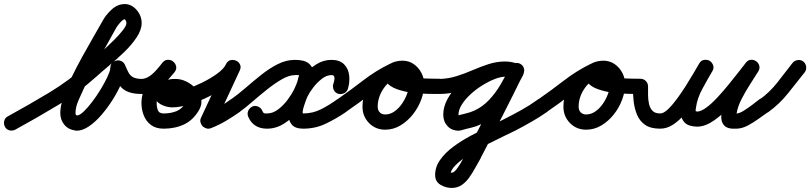

<svg xmlns="http://www.w3.org/2000/svg" viewBox="-56 -597 3993 946"><path d="M-32 27Q-39 13 -35 -2Q-31 -17 -17 -24Q87 -81 186 -140.5Q285 -200 374 -280Q383 -288 405.5 -307Q428 -326 455 -351Q482 -376 507.5 -401.5Q533 -427 550 -449Q567 -471 567 -484Q567 -489 563.5 -495.5Q560 -502 559 -502Q552 -502 543 -493Q534 -484 526 -473.5Q518 -463 515 -457Q515 -457 515 -457Q515 -457 515 -457Q475 -384 434.5 -312Q394 -240 359 -165Q347 -139 331.5 -104.5Q316 -70 316 -40Q316 -29 324 -28Q323 -28 322 -28Q336 -28 356 -47Q376 -66 398 -95Q420 -124 439.5 -156Q459 -188 472 -215.5Q485 -243 487 -257Q487 -257 487 -256Q487 -255 487 -255Q487 -258 487 -261Q487 -264 488 -266Q489 -281 498.5 -289Q508 -297 520 -299Q531 -301 542.5 -295.5Q554 -290 560 -277Q569 -255 577 -240Q585 -225 599 -217Q613 -209 641 -208Q656 -208 667 -197Q678 -186 678 -171Q678 -155 667 -144Q656 -133 641 -134Q575 -134 544 -164Q513 -194 490 -249Q485 -262 496 -270.5Q507 -279 522 -282Q537 -284 550.5 -279Q564 -274 562 -260Q562 -254 561 -249Q561 -249 561 -248Q561 -247 561 -247Q557 -221 541 -184Q525 -147 500 -107Q475 -67 445 -32Q415 3 383 25Q351 47 322 47Q318 47 314 46Q280 41 260.5 17Q241 -7 241 -40Q241 -74 256.5 -119.5Q272 -165 296.5 -215.5Q321 -266 349 -317Q377 -368 403.5 -413.5Q430 -459 449 -493Q449 -493 449 -493Q449 -493 449 -493Q464 -522 493.5 -549.5Q523 -577 559 -577Q582 -577 601 -563Q620 -549 631 -528Q642 -507 642 -484Q642 -450 617 -412.5Q592 -375 555.5 -340Q519 -305 483 -275Q447 -245 424 -224Q332 -141 229.5 -79Q127 -17 19 42Q5 49 -10 45Q-25 41 -32 27Z M604 -171Q603 -186 614 -197Q625 -208 641 -208Q663 -209 682 -222.5Q701 -236 717 -255Q733 -274 746 -289Q758 -303 773 -302.5Q788 -302 798 -293Q809 -284 812 -269.5Q815 -255 803 -240Q785 -219 765 -196Q745 -173 731 -147.5Q717 -122 716 -92Q716 -92 716 -92Q716 -93 716 -93Q715 -74 721 -56Q727 -38 750 -38Q786 -38 814 -49.5Q842 -61 860 -93Q865 -102 854 -111.5Q843 -121 828.5 -127.5Q814 -134 806 -134Q806 -134 806 -134Q806 -134 806 -134Q800 -134 791 -132Q782 -130 779 -123Q779 -122 780 -128.5Q781 -135 778 -141Q774 -150 778 -146.5Q782 -143 793 -143Q818 -143 857.5 -156Q897 -169 939 -189.5Q981 -210 1014 -234Q1047 -258 1057 -280Q1065 -297 1079.5 -300.5Q1094 -304 1107 -298Q1120 -293 1126.5 -279.5Q1133 -266 1125 -249Q1094 -183 1063.5 -116.5Q1033 -50 1002 16Q997 26 985 21.5Q973 17 962 5Q952 -6 947.5 -18.5Q943 -31 954 -35Q989 -48 1020.5 -67Q1052 -86 1082 -108Q1082 -108 1082 -108Q1082 -108 1082 -108Q1095 -117 1110.5 -114Q1126 -111 1135 -99Q1144 -86 1141 -70.5Q1138 -55 1126 -46Q1092 -22 1056.5 -1Q1021 20 982 35Q971 39 960.5 35.5Q950 32 942 25Q935 17 932 6Q929 -5 934 -16Q965 -82 995.5 -148Q1026 -214 1057 -280Q1065 -297 1079.5 -300.5Q1094 -304 1107 -298Q1120 -292 1126.5 -279Q1133 -266 1125 -249Q1109 -214 1069 -182Q1029 -150 978.5 -124Q928 -98 878.5 -83Q829 -68 793 -68Q770 -68 746 -78Q722 -88 710 -107.5Q698 -127 711 -155Q724 -183 750.5 -196Q777 -209 807 -208Q807 -208 806 -208Q806 -208 806 -208Q833 -209 860.5 -196Q888 -183 908.5 -161Q929 -139 935 -112Q941 -85 926 -57Q897 -6 852 15.5Q807 37 750 37Q712 37 687.5 18.5Q663 0 651.5 -30.5Q640 -61 641 -95Q641 -95 641 -96Q641 -96 641 -96Q641 -96 641 -96Q643 -135 659 -168Q675 -201 698 -230.5Q721 -260 745 -289Q757 -303 772 -302Q787 -301 798 -292Q809 -283 811.5 -268.5Q814 -254 802 -240Q780 -215 757 -190.5Q734 -166 706 -150Q678 -134 641 -134Q626 -133 615 -144Q604 -155 604 -171Z M1125 -46Q1113 -37 1097.5 -40Q1082 -43 1073 -56Q1064 -68 1067 -83.5Q1070 -99 1083 -108Q1117 -132 1154.5 -164.5Q1192 -197 1231.5 -228.5Q1271 -260 1312.5 -281Q1354 -302 1397 -302Q1443 -302 1464 -285.5Q1485 -269 1488 -242.5Q1491 -216 1482.5 -184.5Q1474 -153 1460 -124Q1444 -88 1413.5 -50.5Q1383 -13 1343.5 12Q1304 37 1260 37Q1192 37 1167 -22Q1167 -22 1167 -22Q1167 -22 1167 -22Q1161 -37 1167 -51Q1173 -65 1187 -72Q1201 -78 1215.5 -72Q1230 -66 1236 -52Q1241 -41 1244 -39.5Q1247 -38 1260 -38Q1288 -38 1314.5 -58Q1341 -78 1361.5 -106Q1382 -134 1393 -156Q1399 -169 1404.5 -182.5Q1410 -196 1413 -210Q1418 -227 1417.5 -227Q1417 -227 1398 -227Q1368 -227 1332 -206Q1296 -185 1258.5 -155Q1221 -125 1186.5 -95Q1152 -65 1125 -46Q1125 -46 1125 -46Q1125 -46 1125 -46ZM1610 -135Q1595 -140 1588.5 -154Q1582 -168 1586 -183Q1589 -190 1591 -200.5Q1593 -211 1591 -219Q1589 -227 1577 -227Q1553 -227 1529.5 -208.5Q1506 -190 1487.5 -166Q1469 -142 1460 -123Q1457 -118 1452 -104.5Q1447 -91 1442 -75.5Q1437 -60 1435.5 -49Q1434 -38 1438 -38Q1486 -38 1527.5 -59.5Q1569 -81 1606 -108Q1619 -117 1634.5 -114Q1650 -111 1659 -99Q1668 -86 1665 -70.5Q1662 -55 1650 -46Q1602 -13 1550 12Q1498 37 1438 37Q1397 37 1380.5 15.5Q1364 -6 1364 -38Q1364 -70 1373 -102.5Q1382 -135 1393 -157Q1410 -190 1438 -223.5Q1466 -257 1501.5 -279.5Q1537 -302 1577 -302Q1618 -302 1639.5 -280Q1661 -258 1664.5 -225Q1668 -192 1658 -159Q1653 -144 1639 -137.5Q1625 -131 1610 -135Z M1597 -56Q1588 -68 1591 -83.5Q1594 -99 1607 -108Q1670 -152 1733 -200.5Q1796 -249 1866 -283Q1883 -291 1896 -284.5Q1909 -278 1916 -265Q1922 -252 1918.5 -237.5Q1915 -223 1898 -215Q1857 -197 1831 -156.5Q1805 -116 1805 -71Q1805 -54 1815 -43.5Q1825 -33 1842 -33Q1866 -33 1887.5 -48Q1909 -63 1925 -86.5Q1941 -110 1950 -135.5Q1959 -161 1959 -183Q1959 -196 1950 -209.5Q1941 -223 1927 -223Q1920 -223 1914 -222Q1910 -221 1910 -221Q1911 -222 1912.5 -224.5Q1914 -227 1913 -226Q1913 -226 1913 -225Q1913 -225 1913 -225Q1913 -224 1913.5 -226.5Q1914 -229 1913 -230Q1912 -235 1912 -233.5Q1912 -232 1911 -235Q1911 -235 1912 -234Q1918 -230 1927 -227Q1935 -224 1943 -222Q1951 -220 1959 -219Q1996 -212 2034 -210.5Q2072 -209 2109 -209Q2125 -208 2136 -197Q2147 -186 2146 -171Q2146 -155 2135 -144Q2124 -133 2109 -134Q2090 -134 2054 -134.5Q2018 -135 1976.5 -140Q1935 -145 1900 -157.5Q1865 -170 1847.5 -192.5Q1830 -215 1843 -251Q1843 -251 1843 -251Q1843 -250 1843 -250Q1852 -278 1876.5 -288Q1901 -298 1927 -298Q1958 -298 1982 -281.5Q2006 -265 2020 -238.5Q2034 -212 2034 -183Q2034 -146 2019.5 -106.5Q2005 -67 1978.5 -33.5Q1952 0 1917 21Q1882 42 1842 42Q1794 42 1762 9Q1730 -24 1730 -71Q1730 -116 1747.5 -157.5Q1765 -199 1795.5 -232Q1826 -265 1867 -283Q1883 -291 1896.5 -284.5Q1910 -278 1916 -266Q1922 -253 1919 -238.5Q1916 -224 1899 -216Q1832 -183 1771.5 -135.5Q1711 -88 1649 -46Q1637 -37 1621.5 -40Q1606 -43 1597 -56Z M2109 -134Q2094 -133 2083 -144Q2072 -155 2072 -171Q2071 -186 2082 -197Q2093 -208 2109 -208Q2152 -209 2192.5 -221.5Q2233 -234 2272 -251Q2311 -268 2351 -281Q2391 -294 2433 -294Q2450 -294 2467.5 -290.5Q2485 -287 2500 -280Q2516 -272 2520 -257.5Q2524 -243 2518 -231Q2513 -218 2499.5 -211Q2486 -204 2469 -212Q2453 -219 2433 -219Q2411 -219 2381.5 -207.5Q2352 -196 2320.5 -176.5Q2289 -157 2262.5 -132.5Q2236 -108 2219.5 -82Q2203 -56 2203 -32Q2203 -27 2202.5 -27.5Q2202 -28 2205 -28Q2206 -28 2200 -27Q2195 -27 2195 -27Q2217 -33 2239 -38Q2261 -43 2281 -52Q2322 -71 2354 -105Q2386 -139 2410 -180Q2434 -221 2453 -260Q2453 -260 2453 -260Q2453 -259 2452 -255Q2451 -251 2452 -255Q2452 -256 2452 -257Q2454 -265 2467 -276Q2481 -287 2489 -287Q2505 -287 2516 -276Q2527 -265 2527 -249Q2527 -248 2525 -241Q2523 -234 2523 -233Q2472 -128 2419 -24.5Q2366 79 2312 182Q2312 182 2312 183Q2311 185 2311 185Q2299 205 2285.5 230Q2272 255 2256 277.5Q2240 300 2219 314.5Q2198 329 2169 329Q2141 329 2114.5 313.5Q2088 298 2088 265Q2088 225 2113 190Q2138 155 2178 125.5Q2218 96 2264 71.5Q2310 47 2353 27Q2396 7 2426 -9Q2470 -31 2513 -55Q2556 -79 2596 -108Q2609 -117 2624.5 -114Q2640 -111 2649 -99Q2658 -86 2655 -70.5Q2652 -55 2640 -46Q2603 -20 2563.5 2.5Q2524 25 2484 46Q2464 56 2426 74Q2388 92 2343 115Q2298 138 2257 164Q2216 190 2189.5 216Q2163 242 2163 265Q2163 268 2162 262.5Q2161 257 2159 255Q2156 250 2160 252Q2164 254 2169 254Q2179 254 2190 241Q2201 228 2212 209.5Q2223 191 2232 173Q2241 155 2247 145Q2247 145 2246 147Q2246 148 2246 148Q2300 45 2352.5 -58Q2405 -161 2455 -266Q2456 -267 2454 -257Q2452 -248 2452 -249Q2452 -248 2452 -247Q2453 -234 2461 -224.5Q2469 -215 2481 -213Q2484 -213 2489 -212Q2484 -212 2489.5 -218.5Q2495 -225 2504 -232Q2512 -239 2519.5 -243Q2527 -247 2526 -242Q2524 -233 2521 -226Q2497 -179 2467.5 -132Q2438 -85 2400 -45.5Q2362 -6 2312 16Q2289 27 2264.5 32.5Q2240 38 2216 45Q2215 45 2211 46Q2206 47 2205 47Q2170 47 2149 24.5Q2128 2 2128 -32Q2128 -70 2148 -107.5Q2168 -145 2201.5 -178.5Q2235 -212 2275.5 -238Q2316 -264 2357.5 -279Q2399 -294 2433 -294Q2469 -294 2499 -280Q2516 -273 2520 -258.5Q2524 -244 2518 -231Q2512 -218 2498.5 -211Q2485 -204 2468 -212Q2461 -215 2451.5 -217Q2442 -219 2433 -219Q2399 -219 2364.5 -205.5Q2330 -192 2299 -180Q2253 -162 2206 -148Q2159 -134 2109 -134Q2109 -134 2109 -134Q2109 -134 2109 -134Z M2587 -56Q2578 -68 2581 -83.5Q2584 -99 2597 -108Q2660 -152 2723 -200.5Q2786 -249 2856 -283Q2873 -291 2886 -284.5Q2899 -278 2906 -265Q2912 -252 2908.5 -237.5Q2905 -223 2888 -215Q2847 -197 2821 -156.5Q2795 -116 2795 -71Q2795 -54 2805 -43.5Q2815 -33 2832 -33Q2856 -33 2877.5 -48Q2899 -63 2915 -86.5Q2931 -110 2940 -135.5Q2949 -161 2949 -183Q2949 -196 2940 -209.5Q2931 -223 2917 -223Q2910 -223 2904 -222Q2900 -221 2900 -221Q2901 -222 2902.5 -224.5Q2904 -227 2903 -226Q2903 -226 2903 -225Q2903 -225 2903 -225Q2903 -224 2903.5 -226.5Q2904 -229 2903 -230Q2902 -235 2902 -233.5Q2902 -232 2901 -235Q2901 -235 2902 -234Q2908 -230 2917 -227Q2925 -224 2933 -222Q2941 -220 2949 -219Q2986 -212 3024 -210.5Q3062 -209 3099 -209Q3115 -208 3126 -197Q3137 -186 3136 -171Q3136 -155 3125 -144Q3114 -133 3099 -134Q3080 -134 3044 -134.5Q3008 -135 2966.5 -140Q2925 -145 2890 -157.5Q2855 -170 2837.5 -192.5Q2820 -215 2833 -251Q2833 -251 2833 -251Q2833 -250 2833 -250Q2842 -278 2866.5 -288Q2891 -298 2917 -298Q2948 -298 2972 -281.5Q2996 -265 3010 -238.5Q3024 -212 3024 -183Q3024 -146 3009.5 -106.5Q2995 -67 2968.5 -33.5Q2942 0 2907 21Q2872 42 2832 42Q2784 42 2752 9Q2720 -24 2720 -71Q2720 -116 2737.5 -157.5Q2755 -199 2785.5 -232Q2816 -265 2857 -283Q2873 -291 2886.5 -284.5Q2900 -278 2906 -266Q2912 -253 2909 -238.5Q2906 -224 2889 -216Q2822 -183 2761.5 -135.5Q2701 -88 2639 -46Q2627 -37 2611.5 -40Q2596 -43 2587 -56Z M3062 -171Q3062 -187 3072.5 -198Q3083 -209 3099 -209Q3115 -209 3126 -198Q3137 -187 3137 -171Q3137 -153 3137 -130Q3137 -107 3141.5 -86Q3146 -65 3158.5 -51.5Q3171 -38 3197 -38Q3213 -38 3234 -57.5Q3255 -77 3278 -108Q3301 -139 3322.5 -173Q3344 -207 3361.5 -237Q3379 -267 3389 -284Q3399 -300 3414 -302Q3429 -304 3441 -297Q3453 -289 3458 -275Q3463 -261 3453 -245Q3430 -206 3404.5 -159Q3379 -112 3373 -66Q3371 -54 3371.5 -51Q3372 -48 3381 -47Q3381 -47 3380 -47Q3379 -47 3379 -47Q3398 -48 3423.5 -66.5Q3449 -85 3477 -115Q3505 -145 3532 -178Q3559 -211 3582 -240.5Q3605 -270 3619 -288Q3630 -302 3644.5 -302.5Q3659 -303 3670 -295Q3681 -287 3685 -273.5Q3689 -260 3680 -245Q3662 -216 3639 -180.5Q3616 -145 3597 -107.5Q3578 -70 3573 -36Q3571 -26 3566.5 -31.5Q3562 -37 3570 -37Q3587 -38 3608.5 -51.5Q3630 -65 3651 -81Q3672 -97 3686 -108Q3686 -108 3686 -108Q3686 -108 3686 -108Q3699 -117 3714.5 -114Q3730 -111 3739 -99Q3748 -86 3745 -70.5Q3742 -55 3730 -46Q3708 -31 3682 -12Q3656 7 3628.5 21.5Q3601 36 3574 37Q3529 40 3512 21Q3495 2 3498 -30.5Q3501 -63 3516.5 -101.5Q3532 -140 3552.5 -177.5Q3573 -215 3591 -243.5Q3609 -272 3616 -284Q3626 -299 3641 -299.5Q3656 -300 3667 -291Q3679 -283 3683.5 -269Q3688 -255 3677 -241Q3658 -216 3631.5 -182Q3605 -148 3574.5 -111.5Q3544 -75 3511 -43.5Q3478 -12 3444.5 7.5Q3411 27 3380 27Q3380 27 3379 27Q3378 27 3378 27Q3336 26 3317.5 7Q3299 -12 3297.5 -42Q3296 -72 3306 -107Q3316 -142 3332 -176.5Q3348 -211 3364 -239.5Q3380 -268 3389 -284Q3398 -300 3413 -301.5Q3428 -303 3440 -296Q3452 -288 3457.5 -274Q3463 -260 3453 -245Q3437 -219 3416.5 -182.5Q3396 -146 3371.5 -108Q3347 -70 3319.5 -37Q3292 -4 3261 16.5Q3230 37 3197 37Q3150 37 3123 18.5Q3096 0 3083 -31Q3070 -62 3066 -98.5Q3062 -135 3062 -171Q3062 -171 3062 -171Q3062 -171 3062 -171Z M3730 -45Q3717 -36 3701.5 -38.5Q3686 -41 3677 -54Q3668 -67 3671 -82Q3674 -97 3686 -106Q3736 -142 3774 -190.5Q3812 -239 3849 -287Q3849 -287 3849 -287Q3849 -287 3849 -287Q3859 -299 3874.5 -301Q3890 -303 3902 -294Q3914 -284 3916 -268.5Q3918 -253 3909 -241Q3868 -189 3826 -136.5Q3784 -84 3730 -45Q3730 -45 3730 -45Q3730 -45 3730 -45Z"/></svg>

Font: FRB American Cursive Guidelines Arrows Extrabold
Style: Bold Italic
Weight: 800
Italic angle: -25°
Version: Version 2.0;Modular Font Editor K font №1